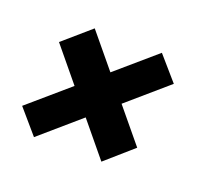

<svg xmlns="http://www.w3.org/2000/svg" viewBox="-56 -415 372 352"><g transform="rotate(20 129.5 -239.0)"><path d="M171 -126 224 -172.5 76 -351.5 23 -305.5ZM39.5 -126 247 -305.5 207 -351.5 -0.5 -172.5Z"/></g></svg>

Font: Anybody SemiExpanded
Style: Italic
Weight: 400
Width: 6
Italic angle: -10°
Version: Version 1.113;gftools[0.9.25]